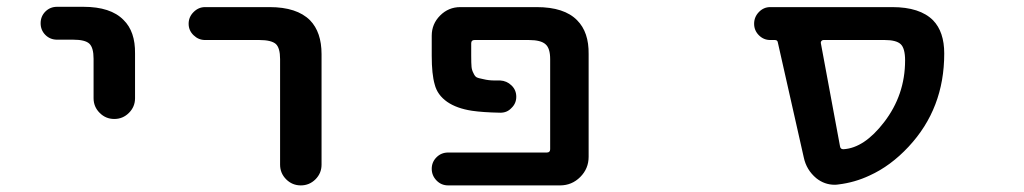

<svg xmlns="http://www.w3.org/2000/svg" viewBox="-20 -569 3040 570"><path d="M257.8 -277.3V-394.5Q257.8 -427.7 245.1 -439.5Q232.4 -451.2 197.3 -451.2H149.4Q128.9 -451.2 114.7 -465.3Q100.6 -479.5 100.6 -500Q100.6 -520.5 114.7 -534.7Q128.9 -548.8 149.4 -548.8H227.5Q308.6 -548.8 346.7 -509.8Q381.8 -475.6 380.9 -410.2V-277.3Q380.9 -252 362.8 -233.9Q344.7 -215.8 319.3 -215.8Q293.9 -215.8 275.9 -233.9Q257.8 -252 257.8 -277.3Z M811.5 -80.1V-393.6Q811.5 -426.8 798.8 -438.5Q785.2 -450.2 750 -450.2H588.9Q569.3 -450.2 554.7 -464.4Q540 -478.5 540 -498.5Q540 -518.6 554.7 -533.2Q569.3 -547.9 588.9 -547.9H780.3Q861.3 -547.9 900.4 -508.8Q934.6 -473.6 934.6 -408.2V-80.1Q934.6 -54.7 916.5 -36.6Q898.4 -18.6 873 -18.6Q847.7 -18.6 829.6 -36.6Q811.5 -54.7 811.5 -80.1Z M1310.5 -18.6Q1290 -18.6 1275.9 -33.2Q1261.7 -47.9 1261.7 -67.9Q1261.7 -87.9 1275.9 -102.1Q1290 -116.2 1310.5 -116.2H1603.5Q1613.3 -116.2 1613.3 -126V-393.6Q1613.3 -425.8 1599.6 -437.5Q1585.9 -450.2 1549.8 -450.2H1388.7Q1378.9 -450.2 1378.9 -440.4V-403.3Q1378.9 -380.9 1379.9 -370.1Q1380.9 -360.4 1385.7 -351.6Q1389.6 -342.8 1394.5 -339.8Q1399.4 -336.9 1415 -334Q1430.7 -330.1 1448.2 -330.1Q1455.1 -330.1 1464.8 -330.1Q1484.4 -329.1 1498.5 -315.4Q1512.7 -301.8 1512.7 -281.7Q1512.7 -261.7 1498 -248Q1485.4 -234.4 1465.8 -234.4Q1465.8 -234.4 1464.8 -234.4Q1413.1 -235.4 1380.9 -240.2Q1335.9 -247.1 1307.6 -266.6Q1278.3 -287.1 1270.5 -318.4Q1261.7 -348.6 1261.7 -403.3V-462.9Q1261.7 -498 1286.6 -522.9Q1311.5 -547.9 1346.7 -547.9H1573.2Q1655.3 -547.9 1693.4 -508.8Q1728.5 -473.6 1727.5 -408.2V-103.5Q1727.5 -68.4 1702.6 -43.5Q1677.7 -18.6 1642.6 -18.6Z M2469.7 -21.5Q2463.9 -20.5 2458 -20.5Q2427.7 -20.5 2403.3 -40Q2374 -64.5 2366.2 -101.6L2289.1 -443.4Q2288.1 -450.2 2280.3 -450.2H2266.6Q2247.1 -450.2 2232.9 -464.4Q2218.8 -478.5 2218.8 -498.5Q2218.8 -518.6 2232.9 -533.2Q2247.1 -547.9 2266.6 -547.9H2628.9Q2710.9 -547.9 2750 -508.8Q2783.2 -474.6 2783.2 -410.2Q2783.2 -328.1 2756.8 -259.3Q2730.5 -190.4 2677.2 -133.3Q2624 -76.2 2561.5 -47.9Q2517.6 -27.3 2469.7 -21.5ZM2604.5 -206.1Q2667 -287.1 2667 -389.6Q2667 -425.8 2653.8 -438Q2640.6 -450.2 2606.4 -450.2H2424.8Q2420.9 -450.2 2418.5 -447.3Q2416 -444.3 2417 -440.4L2473.6 -135.7Q2474.6 -126 2483.4 -126Q2484.4 -126 2484.4 -126Q2545.9 -129.9 2604.5 -206.1Z"/></svg>

Font: Rounded-X Mgen+ 1m medium
Style: Regular
Weight: 500
Designer: [Source Han Sans]
Ryoko NISHIZUKA  (kana & ideographs); Paul D. Hunt (Latin, Greek & Cyrillic); Wenlong ZHANG  (bopomofo
Version: Version 1.059.20150602